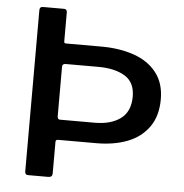

<svg xmlns="http://www.w3.org/2000/svg" viewBox="-53 -793 808 844"><g transform="rotate(5 351.5 -371.0)"><path d="M654 -383Q654 -309 619.5 -260.5Q585 -212 525.5 -189Q466 -166 388 -166H219Q209 -166 209 -156V-17Q209 0 191 0H104Q95 0 91.5 -3.5Q88 -7 88 -15V-727Q88 -742 102 -742H196Q209 -742 209 -727V-599Q209 -591 217 -591H374Q454 -591 517.5 -569Q581 -547 617.5 -500.5Q654 -454 654 -383ZM530 -384Q530 -447 485.5 -474Q441 -501 368 -501H224Q209 -501 209 -488V-270Q209 -255 220 -255H374Q445 -255 487.5 -286.5Q530 -318 530 -384Z"/></g></svg>

Font: Libre Franklin Medium
Style: Regular
Weight: 500
Designer: Pablo Impallari, Rodrigo Fuenzalida, Nhung Nguyen
Foundry: Impallari Type
Version: Version 3.000